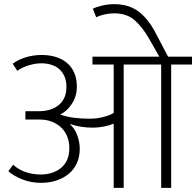

<svg xmlns="http://www.w3.org/2000/svg" viewBox="-20 -902 942 922"><path d="M41 -596Q66 -615 102.5 -626.5Q139 -638 181 -638Q217 -638 248 -628.5Q279 -619 301.5 -600Q324 -581 336.5 -552.5Q349 -524 349 -486Q349 -460 342 -439Q335 -418 323.5 -401Q312 -384 298 -371.5Q284 -359 269 -352Q300 -341 336 -336.5Q372 -332 409 -332Q447 -332 479.5 -341Q512 -350 526 -360V-592H424V-630H745L696 -716Q664 -772 626.5 -805Q589 -838 528 -838Q505 -838 481 -832.5Q457 -827 442 -819L426 -860Q443 -869 471.5 -875.5Q500 -882 528 -882Q598 -882 645 -847Q692 -812 727 -744L787 -630H902V-592H802V0H754V-592H574V0H526V-308Q507 -300 479.5 -294.5Q452 -289 426 -289Q368 -289 318 -306L317 -304Q340 -284 351.5 -251Q363 -218 363 -188Q363 -150 349.5 -119.5Q336 -89 311 -68Q286 -47 252 -35.5Q218 -24 177 -24Q129 -24 87 -40.5Q45 -57 20 -80L43 -111Q68 -88 102.5 -76Q137 -64 176 -64Q204 -64 229 -72Q254 -80 273 -95.5Q292 -111 302.5 -135Q313 -159 313 -191Q313 -218 304 -243Q295 -268 277 -286.5Q259 -305 232 -316.5Q205 -328 169 -328H102V-368H166Q226 -368 262.5 -398Q299 -428 299 -485Q299 -514 289.5 -535.5Q280 -557 263.5 -571Q247 -585 225 -591.5Q203 -598 178 -598Q151 -598 120 -589Q89 -580 63 -562Z"/></svg>

Font: Ek Mukta ExtraLight
Style: Regular
Weight: 275
Designer: Girish Dalvi and Yashodeep Gholap
Foundry: Ek Type
Version: Version 2.538;PS 1.002;hotconv 16.6.51;makeotf.lib2.5.65220;